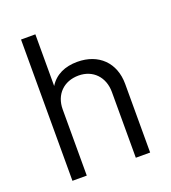

<svg xmlns="http://www.w3.org/2000/svg" viewBox="-129 -797 798 894"><g transform="rotate(-20 270.0 -350.0)"><path d="M287 -513C226 -513 177 -491 148 -444V-700H77V0H148V-328C148 -401 197 -451 271 -451C342 -451 391 -400 391 -326V0H462V-340C462 -445 393 -513 287 -513Z"/></g></svg>

Font: Arthouse Owned
Style: Regular
Weight: 400
Designer: Jeremy Tribby
Foundry: Tribby Type
Version: Version 1.000;PS 001.000;hotconv 1.0.88;makeotf.lib2.5.64775